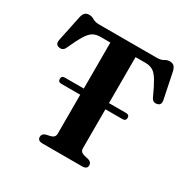

<svg xmlns="http://www.w3.org/2000/svg" viewBox="-160 -871 1015 1023"><g transform="rotate(30 347.0 -359.0)"><path d="M138 -345Q138 -363.5 158.5 -363.5H274.5V-646.5H213.5Q187 -646.5 168.2 -635.5Q149.5 -624.5 131 -594.2Q112.5 -564 86.5 -506.5Q75.5 -482 51 -487.5Q25.5 -492 31.5 -522.5L65 -683Q70 -702 78.8 -710.2Q87.5 -718.5 104.5 -718.5Q121 -718.5 135 -709.2Q149 -700 177.5 -700H527Q555 -700 569 -709.2Q583 -718.5 599.5 -718.5Q616.5 -718.5 625.2 -710.2Q634 -702 639.5 -683L672.5 -522.5Q678.5 -492 653 -487.5Q629 -482 617.5 -506.5Q591.5 -564 573.2 -594.2Q555 -624.5 536.2 -635.5Q517.5 -646.5 491 -646.5H429.5V-363.5H534Q555 -363.5 555 -345Q555 -325.5 534 -325.5H429.5V-85Q429.5 -63 455 -56L483 -49.5Q504.5 -43 504.5 -23.5Q504.5 0 473.5 0H230.5Q200 0 200 -23.5Q200 -43 221 -49.5L249.5 -56Q274.5 -63 274.5 -85V-325.5H158Q138 -325.5 138 -345Z"/></g></svg>

Font: Fraunces 9pt S000 SemiBold
Style: Regular
Weight: 600
Version: Version 1.000; ttfautohint (v1.8.3)